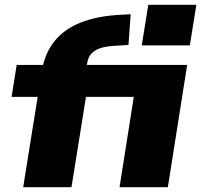

<svg xmlns="http://www.w3.org/2000/svg" viewBox="-20 -775 833 795"><path d="M76 0 136 -374H28L49 -506H210L149 -460L152 -475Q164 -552 204 -602.5Q244 -653 310 -680Q376 -707 466 -713L521 -716L512 -589L449 -585Q417 -583 394 -575Q371 -567 358 -552.5Q345 -538 341 -514L334 -474L303 -506H755L675 0H475L534 -374H336L276 0ZM567 -587 594 -755H793L766 -587Z"/></svg>

Font: Nunito Sans 7pt SemiExpanded Black
Style: Italic
Weight: 900
Width: 6
Italic angle: -9°
Designer: Vernon Adams
Foundry: Vernon Adams
Version: Version 3.101;gftools[0.9.27]